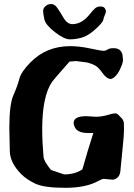

<svg xmlns="http://www.w3.org/2000/svg" viewBox="-20 -895 644 924"><path d="M328.1 -778.8Q374 -778.8 411.6 -826.2Q428.7 -847.7 438.5 -855.7Q448.2 -863.8 463.4 -863.8Q478.5 -863.8 484.1 -855.7Q489.7 -847.7 489.7 -840.6Q489.7 -833.5 484.6 -822.8Q479.5 -812 476.8 -798.8Q474.1 -785.6 438.7 -753.9Q403.3 -722.2 373.5 -713.9Q343.8 -705.6 316.4 -705.6Q289.1 -705.6 244.1 -740.5Q199.2 -775.4 193.4 -802.2Q187.5 -829.1 187.5 -842.3Q187.5 -855.5 199 -865.5Q210.4 -875.5 226.6 -875.5Q242.7 -875.5 255.1 -857.9Q267.6 -840.3 285.6 -809.6Q303.7 -778.8 328.1 -778.8ZM295.9 8.8H292.5Q192.4 8.8 149.9 -11.2Q107.4 -31.2 80.6 -58.6Q29.3 -111.3 27.3 -165.5L24.9 -278.3Q24.9 -392.6 44.4 -436.5Q64 -480.5 72.8 -514.9Q81.5 -549.3 126.5 -594.7Q203.1 -672.9 317.9 -672.9Q362.8 -672.9 414.8 -661.6Q466.8 -650.4 477.5 -650.4Q488.3 -650.4 497.6 -656.7Q506.8 -663.1 525.9 -663.1H526.9Q547.4 -663.1 558.6 -652.3Q568.8 -642.1 570.3 -624.5L571.8 -605Q571.8 -590.3 555.2 -556.6Q538.6 -522.9 513.7 -514.6Q492.7 -516.1 474.1 -542.5Q455.6 -568.8 440.2 -578.4Q424.8 -587.9 397 -594.7L346.2 -601.1Q327.1 -600.1 314.5 -598.6Q237.3 -511.2 230.5 -501Q183.1 -431.6 183.1 -272.5Q183.1 -212.9 189.5 -140.6Q191.4 -118.2 225.6 -77.1L288.1 -55.7Q341.3 -55.7 376.5 -80.1Q401.4 -168.9 429.2 -254.9H403.3Q342.3 -254.9 335.4 -296.9L334.5 -298.3V-303.7Q334.5 -335.9 396 -335.9L443.4 -333Q473.1 -334 498.5 -341.8Q523.9 -349.6 534.4 -349.6Q544.9 -349.6 557.6 -334Q575.7 -318.4 576.2 -302.2Q576.7 -286.1 576.7 -265.9Q576.7 -245.6 568.8 -168.9Q561 -92.3 559.3 -71.8Q557.6 -51.3 545.7 -40.8Q533.7 -30.3 521 -30.3L480.5 -34.2Q471.2 -34.2 453.6 -24.4Q394 8.8 295.9 8.8Z"/></svg>

Font: Drukaatie burti
Style: Bold
Weight: 700
Version: Version 0.14